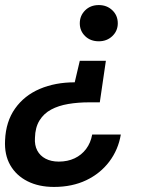

<svg xmlns="http://www.w3.org/2000/svg" viewBox="-24 -528 570 758"><path d="M394 -288 370 -124H328Q284 -124 245.5 -117.5Q207 -111 178 -95.5Q149 -80 132 -52.5Q115 -25 114 16Q112 45 123 66Q134 87 156 98.5Q178 110 208 110Q243 110 270.5 97Q298 84 316 60Q334 36 340 3H453Q443 63 407.5 110Q372 157 316.5 183.5Q261 210 189 210Q129 210 84.5 187.5Q40 165 16.5 124Q-7 83 -4 26Q-1 -48 35.5 -99.5Q72 -151 133 -177Q194 -203 271 -203L291 -288ZM366 -508Q398 -508 419.5 -487.5Q441 -467 441 -436Q441 -406 419.5 -385.5Q398 -365 366 -365Q333 -365 312 -385.5Q291 -406 291 -436Q291 -466 312 -487Q333 -508 366 -508Z"/></svg>

Font: DM Sans 28pt SemiBold
Style: Italic
Weight: 600
Italic angle: -10°
Version: Version 4.004;gftools[0.9.30]